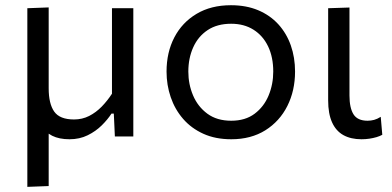

<svg xmlns="http://www.w3.org/2000/svg" viewBox="-20 -528 1518 743"><path d="M85.8 195.1Q85.8 139.8 85.8 87.1Q85.8 34.4 85.8 -26.8V-271.5Q85.8 -316 85.8 -353.2Q85.8 -390.3 85.8 -424.9Q85.8 -459.5 85.8 -496.2L168.4 -499.3Q168.4 -462.6 168.4 -427Q168.4 -391.5 168.4 -355.1Q168.4 -318.8 168.4 -279.8V-186.2Q168.4 -126.8 189.7 -96.3Q211.1 -65.7 266.5 -65.7Q298.2 -65.7 324.9 -79.2Q351.5 -92.8 373.5 -115.3Q395.5 -137.9 413.3 -165.3V-279.8Q413.3 -338.4 413.3 -389.9Q413.3 -441.4 413.3 -496.2H495.9Q495.9 -459.5 495.9 -424.4Q495.9 -389.2 495.9 -351.9Q495.9 -314.6 495.9 -271.5V-157Q495.9 -122.5 495.9 -83.6Q495.9 -44.8 495.9 0H424.5Q423.5 -21.9 422.5 -44.2Q421.5 -66.6 420.4 -88.4H411.4Q397 -65.9 373.9 -43Q350.7 -20 319.4 -4.6Q288.1 10.9 248.8 10.9Q209.1 10.9 182 -2.6Q154.9 -16.1 138 -44.4H168.4V-23.3Q168.4 35.2 168.4 86Q168.4 136.7 168.4 192Z M875 10.9Q813.7 10.9 767 -10.3Q720.2 -31.5 688.5 -68.1Q656.8 -104.7 640.6 -152Q624.5 -199.2 624.5 -251Q624.5 -325.3 654.6 -383.2Q684.8 -441.2 740.8 -474.5Q796.7 -507.8 873.7 -507.8Q933 -507.8 979.1 -488.4Q1025.1 -469 1057.1 -434Q1089 -398.9 1105.4 -352.2Q1121.8 -305.5 1121.8 -251Q1121.8 -177.3 1092 -117.9Q1062.2 -58.6 1006.8 -23.8Q951.3 10.9 875 10.9ZM874.8 -60.8Q929.5 -60.8 965.5 -88Q1001.6 -115.2 1019.5 -158.6Q1037.4 -201.9 1037.4 -251Q1037.4 -306.9 1017.5 -348.5Q997.5 -390.1 960.9 -413.1Q924.4 -436.1 874.5 -436.1Q820.5 -436.1 783.5 -411.5Q746.5 -386.9 727.7 -344.8Q708.8 -302.8 708.8 -251Q708.8 -201.9 727.2 -158.6Q745.6 -115.2 782.5 -88Q819.4 -60.8 874.8 -60.8Z M1378.8 10.9Q1337.8 10.9 1308.9 -5.1Q1280 -21.2 1265 -54.6Q1249.9 -88 1249.9 -139.6Q1249.9 -179.7 1249.9 -208.4Q1249.9 -237 1249.9 -268.8Q1249.9 -334.6 1249.9 -387.7Q1249.9 -440.7 1249.9 -496.2L1332.4 -498.9Q1332.4 -439.4 1332.4 -385.6Q1332.4 -331.9 1332.4 -286.7Q1332.4 -241.6 1332.4 -206.6V-158.4Q1332.4 -110.5 1348 -85.6Q1363.6 -60.8 1402.4 -60.8Q1415.4 -60.8 1427.7 -64.1Q1439.9 -67.4 1453.4 -75.9L1459.4 -6.4Q1449.9 -1.1 1437 2.7Q1424 6.5 1409.3 8.7Q1394.5 10.9 1378.8 10.9Z"/></svg>

Font: Commissioner Thin
Style: Regular
Weight: 100
Designer: Kostas Bartsokas
Foundry: Kostas Bartsokas
Version: Version 1.001;gftools[0.9.23]